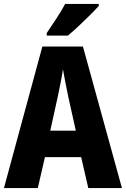

<svg xmlns="http://www.w3.org/2000/svg" viewBox="-20 -950 636 970"><path d="M426 0 390 -156H207L171 0H0L194 -715H399L596 0ZM326 -456Q319 -490 311 -530Q303 -570 298 -600Q294 -571 286 -531Q278 -491 271 -458L234 -290H363ZM479 -920Q463 -902 435.5 -874.5Q408 -847 378 -819Q348 -791 323 -770H216V-783Q241 -820 266 -858Q291 -896 309 -930H479Z"/></svg>

Font: Noto Sans Arabic Cond ExtBd
Style: Regular
Weight: 800
Width: 3
Designer: Monotype Design Team, Nadine Chahine, Nizar Qandah and Khaled Hosny
Foundry: Monotype Imaging Inc.
Version: Version 2.012; ttfautohint (v1.8.4.7-5d5b)